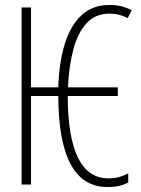

<svg xmlns="http://www.w3.org/2000/svg" viewBox="-20 -744 570 774"><path d="M413 10Q216 10 215 -357H105V0H67V-714H105V-392H215Q218 -492 241 -566.5Q264 -641 308.5 -682.5Q353 -724 422 -724Q450 -724 470.5 -718.5Q491 -713 511 -703L495 -671Q477 -680 460 -684.5Q443 -689 421 -689Q365 -689 329.5 -651Q294 -613 276 -546Q258 -479 254 -392H455V-357H253Q254 -25 417 -25Q443 -25 462.5 -31Q482 -37 497 -45V-8Q482 0 462 5Q442 10 413 10Z"/></svg>

Font: Noto Sans Mono Condensed ExtraLight
Style: Regular
Weight: 200
Width: 3
Designer: Monotype Design Team
Foundry: Monotype Imaging Inc.
Version: Version 2.014; ttfautohint (v1.8.4.7-5d5b)